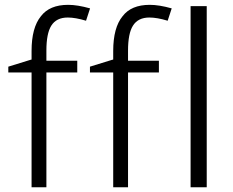

<svg xmlns="http://www.w3.org/2000/svg" viewBox="-20 -785 957 790"><path d="M633.8 -535.2V-486.8H513.2H506.8V-479.5V-14.6H445.8V-479.5V-486.8H438.5H350.1V-510.7L440.4 -538.6L445.8 -540V-545.4V-575.2Q445.8 -671.4 484.4 -718.3Q520 -765.1 596.2 -765.1Q634.8 -765.1 686.5 -750.5L669.9 -699.7Q626.5 -712.9 594.7 -712.9Q547.9 -712.9 526.9 -679.2Q506.8 -647 506.8 -577.1V-542.5V-535.2H513.2ZM297.9 -535.2V-486.8H177.2H170.9V-479.5V-14.6H109.9V-479.5V-486.8H102.5H14.2V-510.7L104.5 -538.6L109.9 -540V-545.4V-575.2Q109.9 -671.4 148.4 -718.3Q184.1 -765.1 260.3 -765.1Q298.8 -765.1 350.6 -750.5L334 -699.7Q290.5 -712.9 258.8 -712.9Q211.9 -712.9 190.9 -679.2Q170.9 -647 170.9 -577.1V-542.5V-535.2H177.2ZM830.6 -759.8V-14.6H764.2V-759.8Z"/></svg>

Font: Sahel Light FD
Style: Light-FD
Weight: 300
Foundry: Saber Rastikerdar (saber.rastikerdar@gmail.com)
Version: Version 3.3.0